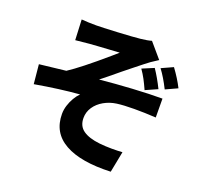

<svg xmlns="http://www.w3.org/2000/svg" viewBox="-142 -964 1284 1199"><g transform="rotate(20 500.0 -364.5)"><path d="M310.4 -764.8Q345 -764.8 450.1 -770.3Q555.2 -775.8 599 -780.6Q645.8 -785.6 670.8 -793.4L754.2 -695.8Q702.6 -663.6 671.6 -637.8Q641.8 -614.4 614.9 -592.7Q588 -571 559 -547.8Q481.4 -483.2 442.8 -453.2Q545 -463.4 657.2 -470Q769.4 -476.6 855.8 -476.6L856.6 -351.4Q781 -356 711.9 -355.7Q642.8 -355.4 598.2 -349.4Q553 -343.2 515.1 -321.6Q477.2 -300 455.3 -267.1Q433.4 -234.2 433.4 -195Q433.4 -141.2 471.8 -114Q510.2 -86.8 582.6 -78.8Q621.2 -74.6 663.4 -74.5Q705.6 -74.4 735.4 -76.6L708.2 62.8Q511 70.8 404.8 11.5Q298.6 -47.8 298.6 -172.6Q298.6 -200.8 307.6 -229.4Q316.6 -258 331.2 -282.8Q345.8 -307.6 363.4 -325.2Q232 -314.8 69.4 -286.4L57 -414.6Q86.2 -417.4 232.2 -434.6Q309.2 -484.4 464.6 -618L507 -655L437.6 -650.8Q400.4 -648.6 370.3 -646.6Q340.2 -644.6 310.6 -642.4L218.8 -633.2L212.6 -768.6Q256.6 -764.8 310.4 -764.8ZM812 -523.4 732.6 -488.2Q715.8 -525.4 701.7 -552Q687.6 -578.6 667.4 -607.6L745 -640.2Q780.2 -588 812 -523.4ZM927.6 -571.2 849.2 -535.2Q815.2 -603.6 779.4 -651.2L856 -686Q899.6 -627 927.6 -571.2Z"/></g></svg>

Font: 寒蝉端黑体 Light
Style: Regular
Weight: 300
Designer: ChillDuanSans {Warren2060}; 
Source Han Sans {Ryoko NISHIZUKA 西塚涼子 (kana, bopomofo & ideographs); Paul D. Hunt (Latin, G
Foundry: ChillType&Adobe
Version: Version 1.300;Glyphs 3.3 (3306)